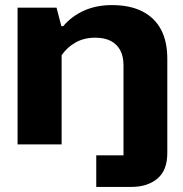

<svg xmlns="http://www.w3.org/2000/svg" viewBox="-20 -567 719 754"><path d="M358 167V43H465V-310Q465 -346 452 -370Q439 -394 414.5 -406.5Q390 -419 354 -419Q310 -419 276.5 -400Q243 -381 222 -350V0H49V-537H202L221 -464H228Q262 -504 310.5 -525.5Q359 -547 419 -547Q491 -547 539.5 -522Q588 -497 612.5 -450.5Q637 -404 637 -337V34Q637 102 598 134.5Q559 167 497 167Z"/></svg>

Font: Hubot Sans SemiExpanded
Style: Bold
Weight: 700
Width: 6
Designer: Deni Anggara
Foundry: GitHub, Inc., Subsidiary of Microsoft Corporation
Version: Version 2.000